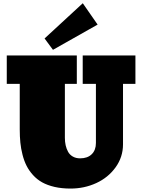

<svg xmlns="http://www.w3.org/2000/svg" viewBox="-20 -1128 862 1163"><path d="M725.1 -253.9Q725.1 -176.8 680.2 -114.5Q635.3 -52.2 563 -19Q490.7 14.2 407.2 14.2Q354 14.2 310.5 4.2Q267.1 -5.9 235.6 -23.4Q204.1 -41 180.2 -67.4Q156.2 -93.8 141.1 -123.5Q126 -153.3 116.5 -190.4Q106.9 -227.5 103.3 -264.2Q99.6 -300.8 99.6 -343.8V-620.1H21V-792H445.3V-620.1H373V-293Q373 -269 377.7 -248Q382.3 -227.1 392.3 -208.7Q402.3 -190.4 421.1 -179.7Q439.9 -168.9 465.3 -168.9Q510.3 -168.9 535.6 -193.8Q561 -218.8 561 -261.7V-620.1H481V-792H800.3V-620.1H725.1ZM571.3 -979 300.8 -826.2 250 -895 481.4 -1108.4Z"/></svg>

Font: Bevan
Style: Regular
Weight: 400
Foundry: vernon adams
Version: Version 1.000